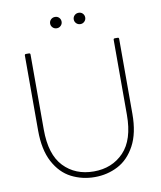

<svg xmlns="http://www.w3.org/2000/svg" viewBox="-102 -1028 955 1137"><g transform="rotate(-10 375.5 -459.5)"><path d="M92 -302V-753Q92 -761 100 -761H117Q126 -761 126 -753V-302Q126 -151 195.5 -78.5Q265 -6 376 -6Q486 -6 556 -79Q626 -152 626 -302V-753Q626 -761 634 -761H651Q659 -761 659 -753V-302Q659 -186 619 -112Q579 -38 515 -5Q451 28 376 28Q300 28 235.5 -5Q171 -38 131.5 -112Q92 -186 92 -302ZM449 -947Q464 -947 473.5 -937Q483 -927 483 -913Q483 -899 473 -889Q463 -879 449 -879Q434 -879 424 -889Q414 -899 414 -913Q414 -927 424 -937Q434 -947 449 -947ZM307 -947Q322 -947 331.5 -937Q341 -927 341 -913Q341 -899 331 -889Q321 -879 307 -879Q292 -879 282 -889Q272 -899 272 -913Q272 -927 282 -937Q292 -947 307 -947Z"/></g></svg>

Font: LINE Seed JP_TTF Thin
Style: Regular
Weight: 250
Designer: LY Corporation & Fontrix & Fontworks
Version: Version 1.008